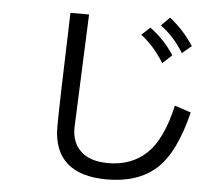

<svg xmlns="http://www.w3.org/2000/svg" viewBox="-56 -861 1112 963"><g transform="rotate(5 500.0 -379.0)"><path d="M882.8 -664.1 835.9 -625Q785.2 -707 718.8 -753.9L761.7 -796.9Q832 -742.2 882.8 -664.1ZM906.2 -332Q855.5 -125 763.7 -43Q671.9 39.1 515.6 39.1Q382.8 39.1 314.5 -21.5Q246.1 -82 246.1 -203.1Q246.1 -300.8 261.7 -777.3H355.5L332 -203.1Q332 -128.9 378.9 -85.9Q425.8 -43 515.6 -43Q632.8 -43 709 -115.2Q785.2 -187.5 824.2 -359.4ZM789.1 -609.4 742.2 -566.4Q691.4 -648.4 625 -699.2L668 -738.3Q742.2 -683.6 789.1 -609.4Z"/></g></svg>

Font: Droid Sans Fallback
Style: Regular
Weight: 400
Designer: Steve Matteson
Foundry: Ascender Corporation
Version: 3.00 (Khmer version)